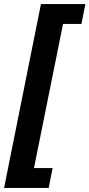

<svg xmlns="http://www.w3.org/2000/svg" viewBox="-25 -780 437 938"><path d="M213 138H-5L175 -760H392L373 -663H283L141 41H232Z"/></svg>

Font: IBM Plex Sans Var
Style: Italic
Weight: 400
Italic angle: -11.31°
Designer: Mike Abbink, Paul van der Laan, Pieter van Rosmalen
Foundry: Bold Monday
Version: Version 1.001